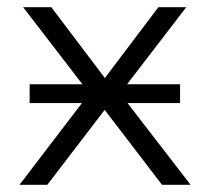

<svg xmlns="http://www.w3.org/2000/svg" viewBox="-20 -511 580 531"><path d="M34 0 241 -271V-235L44 -491H122L274 -290H266L418 -491H495L300 -237L301 -267L507 0H428L265 -213H274L111 0ZM62 -226V-278H478V-226Z"/></svg>

Font: Nunito Sans 9pt Light
Style: Regular
Weight: 300
Version: Version 3.101;gftools[0.9.27]